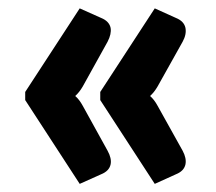

<svg xmlns="http://www.w3.org/2000/svg" viewBox="-20 -503 519 461"><path d="M178.7 -249 238.3 -141.1Q248.5 -122.6 245.6 -108.4Q242.2 -92.3 222.7 -84.5L171.4 -61.5L40.5 -262.7V-282.2L171.4 -482.9L222.7 -460Q242.2 -452.1 245.6 -436Q248 -421.4 238.3 -402.8L178.7 -295.4Q170.4 -281.2 160.6 -272.5Q170.4 -264.2 178.7 -249ZM358.4 -249 418.5 -141.1Q428.2 -123 425.3 -108.4Q421.9 -92.3 402.3 -84.5L351.6 -61.5L220.7 -262.7V-282.2L351.6 -482.9L402.3 -460Q421.9 -452.1 425.3 -436Q428.2 -420.4 418.5 -402.8L358.4 -295.4Q350.1 -281.2 340.3 -272.5Q350.1 -264.2 358.4 -249Z"/></svg>

Font: Lato-ExtraBold
Style: Regular
Weight: 500
Designer: Lukasz Dziedzic with Adam Twardoch and Botio Nikoltchev
Foundry: tyPoland Lukasz Dziedzic
Version: ""